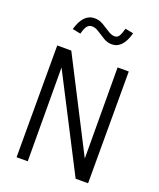

<svg xmlns="http://www.w3.org/2000/svg" viewBox="-167 -1030 933 1130"><g transform="rotate(20 300.0 -465.0)"><path d="M76 0V-700H164L456 -130L454 -700H524V0H446L144 -587L146 0ZM180 -812 129 -822Q143 -873 168 -899.5Q193 -926 229 -926Q258 -926 283.5 -911Q309 -896 331.5 -881Q354 -866 374 -866Q391 -866 400.5 -880Q410 -894 420 -930L471 -920Q458 -869 433.5 -842.5Q409 -816 375 -816Q347 -816 322 -831Q297 -846 274.5 -861Q252 -876 231 -876Q212 -876 200.5 -861.5Q189 -847 180 -812Z"/></g></svg>

Font: Red Hat Mono VF Light
Style: Regular
Weight: 300
Monospace: yes
Designer: Pentagram, MCKL
Foundry: Pentagram, MCKL
Version: Version 1.023